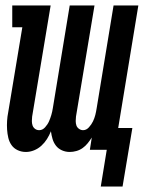

<svg xmlns="http://www.w3.org/2000/svg" viewBox="-20 -550 540 705"><path d="M350 135 372 0H310L317 -45Q310 -34 302 -24Q294 -14 283.5 -6.5Q273 1 260.5 4.5Q248 8 236 8Q236 8 236 8Q236 8 236 8Q221 8 207.5 2Q194 -4 185.5 -15Q177 -26 173 -39.5Q169 -53 167 -68Q161 -53 152.5 -39.5Q144 -26 132 -15Q120 -4 105 2Q90 8 75 8Q75 8 75 8Q75 8 75 8Q59 8 45 1.5Q31 -5 22.5 -17Q14 -29 10.5 -44Q7 -59 6 -74.5Q5 -90 6 -106Q7 -122 10 -137L62 -450H25V-530H166L98 -122Q97 -114 97 -105.5Q97 -97 99.5 -89.5Q102 -82 108.5 -77Q115 -72 124 -72Q136 -72 145.5 -82.5Q155 -93 160 -104.5Q165 -116 168.5 -128Q172 -140 174 -153L236 -530H327L259 -122Q258 -114 258 -105.5Q258 -97 260.5 -89.5Q263 -82 270 -77Q277 -72 285 -72Q297 -72 306.5 -82.5Q316 -93 321.5 -104.5Q327 -116 330 -128Q333 -140 335 -153L397 -530H488L414 -80H466L430 135Z"/></svg>

Font: Iosevka Slab Medium
Style: Italic
Weight: 500
Italic angle: -9°
Monospace: yes
Designer: Belleve Invis
Foundry: Belleve Invis
Version: Version 11.1.0; ttfautohint (v1.8.3)